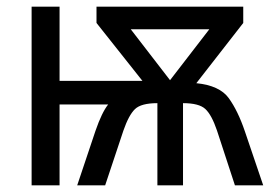

<svg xmlns="http://www.w3.org/2000/svg" viewBox="-20 -557 817 577"><path d="M491 -316 373 -469H609ZM270 -537V-488L408 -314H159V-537H75V0H159V-243H305Q286 -219 267 -164L212 0H296L351 -165Q367 -211 385.5 -229Q404 -247 453 -247V0H530V-247Q578 -247 597 -229.5Q616 -212 632 -165L686 0H771L716 -162Q695 -224 667.5 -262Q640 -300 570 -307L711 -488V-537Z"/></svg>

Font: Noto Sans UI SemiCondensed
Style: Regular
Weight: 400
Width: 4
Designer: Monotype Design Team
Foundry: Monotype Imaging Inc.
Version: 1.001